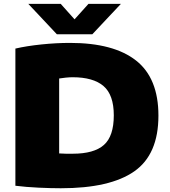

<svg xmlns="http://www.w3.org/2000/svg" viewBox="-20 -971 882 998"><path d="M296 7.5Q245.5 7.5 180.8 4.5Q116 1.5 60 -5.5V-718.5Q118 -732 195.2 -740Q272.5 -748 343.5 -748Q570.5 -748 687 -656.5Q803.5 -565 803.5 -370Q803.5 -168 677.8 -80.2Q552 7.5 296 7.5ZM358.5 -172Q468.5 -172 520 -217.5Q571.5 -263 571.5 -371.5Q571.5 -478 518 -523.8Q464.5 -569.5 357.5 -569.5Q342 -569.5 322 -567.5Q302 -565.5 287.5 -563V-173.5Q305 -172 322.5 -172Q340 -172 358.5 -172ZM275.5 -793 127 -951H295.5L367.5 -870.5L440 -951H608.5L460 -793Z"/></svg>

Font: Encode Sans Semi Expanded Black
Style: Regular
Weight: 900
Width: 6
Designer: Multiple Designers
Foundry: Impallari Type
Version: Version 3.000; ttfautohint (v1.8.3) -l 8 -r 50 -G 200 -x 14 